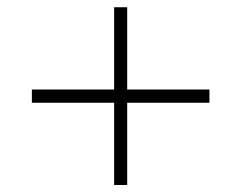

<svg xmlns="http://www.w3.org/2000/svg" viewBox="-20 -575 676 538"><path d="M299.8 -56.6V-287.1H69.3V-324.2H299.8V-554.7H336.4V-324.2H566.9V-287.1H336.4V-56.6Z"/></svg>

Font: HK Grotesk Light Legacy
Style: Regular
Weight: 300
Designer: Alfredo Marco Pradil
Foundry: Hanken Design Co.
Version: Version 2.022;PS 002.022;hotconv 1.0.88;makeotf.lib2.5.64775